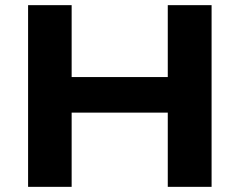

<svg xmlns="http://www.w3.org/2000/svg" viewBox="-20 -725 929 745"><path d="M89 0V-705H258V-426H631V-705H801V0H631V-288H258V0Z"/></svg>

Font: Nunito Sans 10pt SemiExpanded ExtraBold
Style: Regular
Weight: 800
Width: 6
Designer: Vernon Adams
Foundry: Vernon Adams
Version: Version 3.101;gftools[0.9.27]